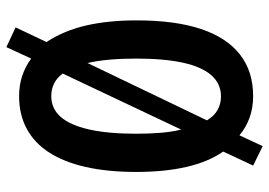

<svg xmlns="http://www.w3.org/2000/svg" viewBox="-141 -654 845 603"><g transform="rotate(90 281.5 -352.5)"><path d="M520 -358Q520 -268 504.5 -199.5Q489 -131 459 -84.5Q429 -38 384.5 -14Q340 10 282 10Q247 10 217.5 0Q188 -10 164 -28L128 50L66 21L112 -76Q76 -131 60 -200.5Q44 -270 44 -359Q44 -480 71 -561Q98 -642 151 -683.5Q204 -725 282 -725Q318 -725 349 -714Q380 -703 405 -682L439 -755L500 -725L456 -631Q488 -585 504 -516.5Q520 -448 520 -358ZM400 -358Q400 -399 397 -435Q394 -471 387 -499L211 -127Q224 -109 242 -100Q260 -91 282 -91Q321 -91 347 -120.5Q373 -150 386.5 -209.5Q400 -269 400 -358ZM164 -358Q164 -311 167.5 -272.5Q171 -234 178 -205L358 -580Q344 -603 325 -613.5Q306 -624 283 -624Q243 -624 216.5 -594Q190 -564 177 -505Q164 -446 164 -358Z"/></g></svg>

Font: Noto Sans Display ExtraCondensed SemiBold
Style: Regular
Weight: 600
Width: 2
Designer: Monotype Design Team
Foundry: Monotype Imaging Inc.
Version: Version 2.003